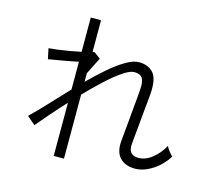

<svg xmlns="http://www.w3.org/2000/svg" viewBox="-114 -930 1228 1103"><g transform="rotate(15 500.0 -378.5)"><path d="M294 33V-283Q248 -234 208.5 -188Q169 -142 141 -109L92 -151Q132 -189 184.5 -245.5Q237 -302 294 -362V-527Q247 -517 197 -508.5Q147 -500 118 -495L105 -557Q123 -558 154.5 -562Q186 -566 223.5 -572.5Q261 -579 294 -586V-790H355V-601Q358 -602 360.5 -602.5Q363 -603 366 -604L405 -575L355 -475V-424Q407 -476 457 -519Q507 -562 551.5 -588Q596 -614 629 -614Q684 -614 714.5 -580Q745 -546 739 -458Q738 -442 734.5 -408Q731 -374 727 -332Q723 -290 719.5 -250.5Q716 -211 713 -183Q710 -155 710 -150Q704 -82 766 -82Q809 -82 848.5 -114Q888 -146 913 -192Q918 -181 931 -164Q944 -147 953 -139Q918 -84 865.5 -50.5Q813 -17 763 -17Q705 -17 673 -50.5Q641 -84 647 -151Q647 -156 650 -184.5Q653 -213 656.5 -253Q660 -293 664 -335Q668 -377 671 -411Q674 -445 675 -460Q679 -510 666 -531Q653 -552 618 -552Q592 -552 550 -523.5Q508 -495 457.5 -448.5Q407 -402 355 -348V33Z"/></g></svg>

Font: Zen Kaku Gothic New
Style: Regular
Weight: 400
Designer: Yoshimichi Ohira
Foundry: Positype
Version: Version 1.001